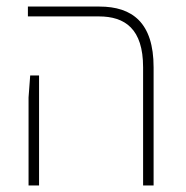

<svg xmlns="http://www.w3.org/2000/svg" viewBox="-20 -565 568 585"><path d="M416 0H448V-360C448 -496 383 -545 283 -545H65V-515H281C361 -515 416 -477 416 -360V0ZM67 0H99V-335H72L67 -268V0Z"/></svg>

Font: Assistant ExtraLight
Style: Regular
Weight: 275
Designer: Hebrew By Ben Nathan, Latin by Paul Hunt
Version: Version 2.001;PS 002.001;hotconv 1.0.88;makeotf.lib2.5.64775